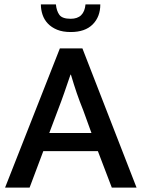

<svg xmlns="http://www.w3.org/2000/svg" viewBox="-20 -849 641 869"><path d="M233 -829Q236 -799 249 -781.5Q262 -764 300 -764Q361 -764 367 -829H434Q434 -773 399.5 -738.5Q365 -704 300 -704Q264 -704 238.5 -714.5Q213 -725 196.5 -742.5Q180 -760 172.5 -782.5Q165 -805 165 -829ZM203 -247H394L357 -349Q340 -391 327.5 -427.5Q315 -464 301 -511H299Q284 -467 271 -429.5Q258 -392 241 -348ZM251 -630H353L598 0H486L423 -165H176L114 0H3Z"/></svg>

Font: Mukta Mahee Medium
Style: Regular
Weight: 500
Designer: Shuchita Grover, Noopur Datye, Girish Dalvi, Yashodeep Gholap
Foundry: Ek Type
Version: Version 2.538;PS 1.000;hotconv 16.6.51;makeotf.lib2.5.65220;